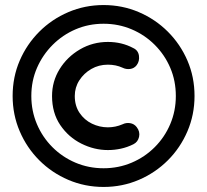

<svg xmlns="http://www.w3.org/2000/svg" viewBox="-20 -730 820 760"><path d="M390 10Q316 10 250.5 -18Q185 -46 135.5 -95.5Q86 -145 58 -210.5Q30 -276 30 -350Q30 -425 58 -490Q86 -555 135.5 -604.5Q185 -654 250.5 -682Q316 -710 390 -710Q464 -710 529.5 -682Q595 -654 644.5 -604.5Q694 -555 722 -490Q750 -425 750 -350Q750 -276 722 -210.5Q694 -145 644.5 -95.5Q595 -46 529.5 -18Q464 10 390 10ZM390 -64Q449 -64 501 -86Q553 -108 592.5 -147.5Q632 -187 654 -239Q676 -291 676 -350Q676 -410 654 -461.5Q632 -513 592.5 -552.5Q553 -592 501 -614Q449 -636 390 -636Q331 -636 279.5 -614Q228 -592 188.5 -552.5Q149 -513 126.5 -461.5Q104 -410 104 -350Q104 -291 126 -239Q148 -187 187.5 -147.5Q227 -108 279 -86Q331 -64 390 -64ZM407 -136Q353 -136 302 -161.5Q251 -187 218.5 -235Q186 -283 186 -350Q186 -408 216 -456.5Q246 -505 296.5 -534.5Q347 -564 407 -564Q462 -564 507 -540Q527 -531 530 -509.5Q533 -488 521 -472Q511 -459 495 -457Q479 -455 465 -462Q452 -468 437.5 -471Q423 -474 407 -474Q371 -474 341.5 -457Q312 -440 294 -412Q276 -384 276 -350Q276 -311 295 -283Q314 -255 344 -240.5Q374 -226 407 -226Q422 -226 436.5 -229Q451 -232 465 -238Q479 -245 495 -242.5Q511 -240 521 -227Q535 -209 530.5 -188.5Q526 -168 508 -159Q484 -147 458.5 -141.5Q433 -136 407 -136Z"/></svg>

Font: Quicksand Light
Style: Bold
Weight: 700
Version: Version 3.004